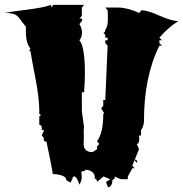

<svg xmlns="http://www.w3.org/2000/svg" viewBox="-41 -755 761 797"><path d="M267.6 -22.5Q260.3 -22.5 260.3 -15.1L252 3.4L233.9 -7.8Q233.9 -26.4 191.9 -31.7Q184.1 -32.7 178.2 -32.7Q178.2 -37.6 165.3 -102.3Q152.3 -167 151.4 -168.9Q149.4 -167 147.5 -167Q145.5 -167 142.8 -170.2Q140.1 -173.3 140.1 -176Q140.1 -178.7 142.1 -180.7L132.3 -192.4L142.1 -214.8H132.3Q132.3 -214.8 132.8 -221.7Q132.8 -236.8 122.1 -236.8V-271.5L129.4 -277.3L122.1 -282.2V-293Q122.1 -348.6 105.7 -432.1Q89.4 -515.6 85.4 -543H79.1L85.4 -553.2Q66.4 -575.2 66.4 -625V-644.5Q58.1 -653.8 49.3 -666Q40.5 -678.2 36.6 -682.9Q32.7 -687.5 24.9 -692.9Q12.7 -701.2 -21.5 -701.2Q-2.9 -705.6 69.3 -714.6Q141.6 -723.6 171.4 -734.9V-723.6L180.7 -734.9H308.1L298.8 -723.6V-689L288.6 -678.2Q289.6 -678.7 292.5 -678.7Q300.3 -678.7 300.3 -671.4Q300.3 -670.4 298.8 -667.5L288.6 -655.3Q299.3 -638.7 299.3 -619.6Q299.3 -600.6 288.6 -587.9Q311.5 -562.5 311.5 -448.2Q311.5 -424.8 308.1 -372.1H298.8V-293L308.1 -225.6Q305.7 -218.3 306.4 -206.1Q307.1 -193.8 307.1 -189.9L306.2 -158.2Q306.2 -123.5 343.3 -123.5Q343.8 -123.5 361.8 -135.7V-146.5L371.1 -157.2L361.8 -168.9Q387.7 -202.1 387.7 -282.2L391.6 -285.2L378.9 -305.2L387.7 -315.9V-339.8H396L405.8 -565.4L396 -576.2V-587.9H405.8V-598.6H396V-610.4L387.7 -620.1L389.6 -619.6Q391.6 -619.6 393.8 -622.6Q396 -625.5 396 -627.4Q396 -629.4 395 -630.4Q406.7 -642.6 406.7 -674.3Q406.7 -706.1 405.8 -712.4L396 -723.6H449.7Q487.3 -723.6 537.6 -701.2L545.4 -712.4Q571.3 -712.4 621.3 -689.9Q671.4 -667.5 699.7 -667.5Q660.6 -644.5 620.6 -598.6L631.3 -587.9H620.6V-576.2L631.3 -565.4H620.6Q556.6 -437 556.6 -252.4Q556.6 -232.9 544.4 -214.8V-192.4H536.1L537.1 -181.2Q537.1 -157.2 526.9 -157.2L536.1 -135.7L517.6 -90.3Q519.5 -92.3 521.5 -92.3Q523.4 -92.3 526.1 -89.1Q528.8 -85.9 528.8 -83.5Q528.8 -81.1 526.9 -79.1L517.6 -90.3L508.3 -67.4L517.6 -56.6H508.3L489.7 -22.5V-11.2H462.9Q457.5 -11.2 435.1 -22.5V-14.2L425.8 -7.8Q425.8 3.4 421.1 12.7Q416.5 22 407.7 22.5L398.9 1L416.5 -11.2L388.7 -22.5L361.8 0V-1.5Q361.8 -10.3 352.5 -14.2V-18.6Q352.5 -33.2 340.8 -41.7Q329.1 -50.3 315.4 -50.3L307.1 -44.4H302.7Q296.9 -44.4 296.9 -38.6L298.3 -21Q298.3 -4.4 288.6 11.7Q281.2 -13.7 270 -22.5Z"/></svg>

Font: Butcherman Caps
Style: Regular
Weight: 400
Version: Version 001.003